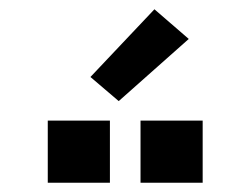

<svg xmlns="http://www.w3.org/2000/svg" viewBox="-20 -997 540 414"><path d="M417 -603H283V-737H417ZM217 -603H83V-737H217ZM236 -779 175 -831 313 -977 387 -913Z"/></svg>

Font: Iosevka SS04 Heavy
Style: Regular
Weight: 900
Monospace: yes
Designer: Belleve Invis
Foundry: Belleve Invis
Version: Version 19.0.0; ttfautohint (v1.8.4)